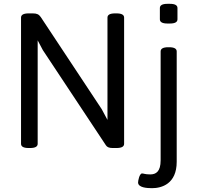

<svg xmlns="http://www.w3.org/2000/svg" viewBox="-20 -772 1035 1004"><path d="M868 -752H856C828 -752 816 -744 816 -730V-671C816 -657 828 -649 856 -649H868C896 -649 908 -657 908 -671V-730C908 -744 896 -752 868 -752ZM589 -702H582C554 -702 542 -694 542 -680V-145L512 -201L193 -683C183 -697 173 -702 151 -702H130C102 -702 90 -694 90 -680V-20C90 -6 102 2 130 2H137C165 2 177 -6 177 -20V-561L204 -510L534 -12C540 -3 550 2 569 2H589C617 2 629 -6 629 -20V-680C629 -694 617 -702 589 -702ZM864 -525H860C832 -525 820 -517 820 -503V66C820 126 795 140 766 140C737 140 732 135 723 135C709 135 702 174 702 182C702 209 748 212 775 212C825 212 904 190 904 74V-503C904 -517 892 -525 864 -525Z"/></svg>

Font: Asap
Style: Regular
Weight: 400
Designer: Pablo Cosgaya
Foundry: Pablo Cosgaya
Version: Version 1.007;PS 001.007;hotconv 1.0.70;makeotf.lib2.5.58329